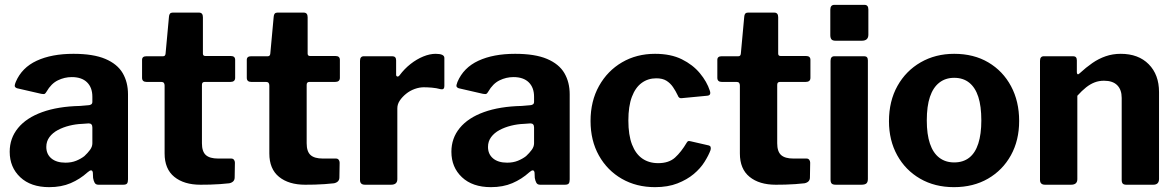

<svg xmlns="http://www.w3.org/2000/svg" viewBox="-20 -762 4851 792"><path d="M341 -51Q310 -23 271.5 -6.5Q233 10 183 10Q107 10 63.5 -31Q20 -72 20 -136Q20 -192 54.5 -234Q89 -276 154 -299.5Q219 -323 310 -325L345 -328Q350 -328 355.5 -331Q361 -334 361 -342V-363Q361 -401 339 -422.5Q317 -444 276 -444Q246 -444 218.5 -430.5Q191 -417 172 -384Q168 -377 164.5 -375Q161 -373 150 -375L50 -398Q44 -400 41.5 -404.5Q39 -409 45 -424Q70 -483 131.5 -511.5Q193 -540 283 -540Q365 -540 414.5 -519Q464 -498 486 -460.5Q508 -423 508 -373V-22Q508 -10 504 -5Q500 0 488 0H386Q375 0 370.5 -8Q366 -16 364 -28L363 -50Q360 -68 341 -51ZM361 -236Q361 -253 346 -253L318 -251Q292 -250 266 -243.5Q240 -237 218.5 -225.5Q197 -214 184 -196.5Q171 -179 171 -156Q171 -126 192 -108.5Q213 -91 250 -91Q275 -91 294.5 -99Q314 -107 328 -118Q342 -131 351.5 -144Q361 -157 361 -171V-236Z M824 -424Q813 -424 813 -412V-171Q813 -137 829 -122.5Q845 -108 880 -108H934Q941 -108 945 -103Q949 -98 949 -91L948 -30Q948 -11 926 -6Q908 -4 887.5 -2.5Q867 -1 846.5 -0.5Q826 0 807 0Q739 0 699 -32.5Q659 -65 659 -129V-409Q659 -424 646 -424H585Q566 -424 566 -441V-515Q566 -530 584 -530H653Q662 -530 663 -541L677 -693Q678 -710 692 -710H801Q817 -710 817 -691V-541Q817 -531 827 -531H932Q950 -531 950 -515V-441Q950 -424 930 -424Z M1256 -424Q1245 -424 1245 -412V-171Q1245 -137 1261 -122.5Q1277 -108 1312 -108H1366Q1373 -108 1377 -103Q1381 -98 1381 -91L1380 -30Q1380 -11 1358 -6Q1340 -4 1319.5 -2.5Q1299 -1 1278.5 -0.5Q1258 0 1239 0Q1171 0 1131 -32.5Q1091 -65 1091 -129V-409Q1091 -424 1078 -424H1017Q998 -424 998 -441V-515Q998 -530 1016 -530H1085Q1094 -530 1095 -541L1109 -693Q1110 -710 1124 -710H1233Q1249 -710 1249 -691V-541Q1249 -531 1259 -531H1364Q1382 -531 1382 -515V-441Q1382 -424 1362 -424Z M1486 0Q1475 0 1470 -5Q1465 -10 1465 -20V-511Q1465 -530 1481 -530H1598Q1614 -530 1614 -513V-454Q1614 -448 1618.5 -446.5Q1623 -445 1628 -451Q1648 -478 1673.5 -498Q1699 -518 1726 -529Q1753 -540 1777 -540Q1813 -540 1813 -523V-407Q1813 -391 1798 -394Q1780 -399 1761 -400.5Q1742 -402 1728 -402Q1710 -402 1690.5 -395Q1671 -388 1655 -375Q1639 -362 1629 -347Q1619 -332 1619 -315V-23Q1619 0 1593 0H1486Z M2163 -51Q2132 -23 2093.5 -6.5Q2055 10 2005 10Q1929 10 1885.5 -31Q1842 -72 1842 -136Q1842 -192 1876.5 -234Q1911 -276 1976 -299.5Q2041 -323 2132 -325L2167 -328Q2172 -328 2177.5 -331Q2183 -334 2183 -342V-363Q2183 -401 2161 -422.5Q2139 -444 2098 -444Q2068 -444 2040.5 -430.5Q2013 -417 1994 -384Q1990 -377 1986.5 -375Q1983 -373 1972 -375L1872 -398Q1866 -400 1863.5 -404.5Q1861 -409 1867 -424Q1892 -483 1953.5 -511.5Q2015 -540 2105 -540Q2187 -540 2236.5 -519Q2286 -498 2308 -460.5Q2330 -423 2330 -373V-22Q2330 -10 2326 -5Q2322 0 2310 0H2208Q2197 0 2192.5 -8Q2188 -16 2186 -28L2185 -50Q2182 -68 2163 -51ZM2183 -236Q2183 -253 2168 -253L2140 -251Q2114 -250 2088 -243.5Q2062 -237 2040.5 -225.5Q2019 -214 2006 -196.5Q1993 -179 1993 -156Q1993 -126 2014 -108.5Q2035 -91 2072 -91Q2097 -91 2116.5 -99Q2136 -107 2150 -118Q2164 -131 2173.5 -144Q2183 -157 2183 -171V-236Z M2682 -540Q2747 -540 2792.5 -517.5Q2838 -495 2867 -460Q2896 -425 2908 -388Q2915 -368 2896 -367L2791 -357Q2780 -356 2776 -368Q2767 -387 2756 -403Q2745 -419 2729 -429Q2713 -439 2687 -439Q2653 -439 2627 -420Q2601 -401 2586.5 -362.5Q2572 -324 2572 -265Q2572 -205 2587 -166Q2602 -127 2629.5 -108Q2657 -89 2695 -89Q2739 -89 2764.5 -112Q2790 -135 2813 -174Q2816 -179 2819 -180Q2822 -181 2830 -179L2904 -162Q2915 -159 2911 -143Q2903 -121 2886 -94Q2869 -67 2841.5 -44Q2814 -21 2774.5 -5.5Q2735 10 2682 10Q2605 10 2545 -24.5Q2485 -59 2450.5 -120.5Q2416 -182 2416 -263Q2416 -345 2451 -407.5Q2486 -470 2546 -505Q2606 -540 2682 -540Z M3197 -424Q3186 -424 3186 -412V-171Q3186 -137 3202 -122.5Q3218 -108 3253 -108H3307Q3314 -108 3318 -103Q3322 -98 3322 -91L3321 -30Q3321 -11 3299 -6Q3281 -4 3260.5 -2.5Q3240 -1 3219.5 -0.5Q3199 0 3180 0Q3112 0 3072 -32.5Q3032 -65 3032 -129V-409Q3032 -424 3019 -424H2958Q2939 -424 2939 -441V-515Q2939 -530 2957 -530H3026Q3035 -530 3036 -541L3050 -693Q3051 -710 3065 -710H3174Q3190 -710 3190 -691V-541Q3190 -531 3200 -531H3305Q3323 -531 3323 -515V-441Q3323 -424 3303 -424Z M3560 -24Q3560 -11 3554 -5.5Q3548 0 3533 0H3428Q3415 0 3410.5 -5Q3406 -10 3406 -21V-511Q3406 -530 3422 -530H3545Q3560 -530 3560 -513ZM3562 -619Q3562 -594 3535 -594H3427Q3414 -594 3409.5 -600Q3405 -606 3405 -617V-722Q3405 -742 3422 -742H3546Q3562 -742 3562 -723Z M3915 10Q3836 10 3775.5 -25Q3715 -60 3681 -121.5Q3647 -183 3647 -262Q3647 -345 3682 -407.5Q3717 -470 3778 -505Q3839 -540 3916 -540Q3997 -540 4057 -504.5Q4117 -469 4150.5 -406.5Q4184 -344 4184 -263Q4184 -183 4150 -121.5Q4116 -60 4055.5 -25Q3995 10 3915 10ZM3916 -92Q3953 -92 3978 -111.5Q4003 -131 4015.5 -170Q4028 -209 4028 -265Q4028 -324 4015.5 -362.5Q4003 -401 3978 -421Q3953 -441 3916 -441Q3880 -441 3854.5 -421Q3829 -401 3816 -362.5Q3803 -324 3803 -265Q3803 -208 3816 -169.5Q3829 -131 3854.5 -111.5Q3880 -92 3916 -92Z M4291 0Q4270 0 4270 -20V-511Q4270 -530 4286 -530H4407Q4422 -530 4422 -513V-464Q4422 -458 4425 -456Q4428 -454 4434 -460Q4460 -484 4486 -502Q4512 -520 4541 -530Q4570 -540 4603 -540Q4676 -540 4718.5 -497Q4761 -454 4761 -382V-24Q4761 0 4737 0H4626Q4616 0 4611.5 -4.5Q4607 -9 4607 -20V-358Q4607 -392 4588.5 -410.5Q4570 -429 4534 -429Q4513 -429 4495 -422Q4477 -415 4460 -401.5Q4443 -388 4424 -367V-23Q4424 0 4398 0H4291Z"/></svg>

Font: Libre Franklin Thin
Style: Bold
Weight: 700
Version: Version 3.000